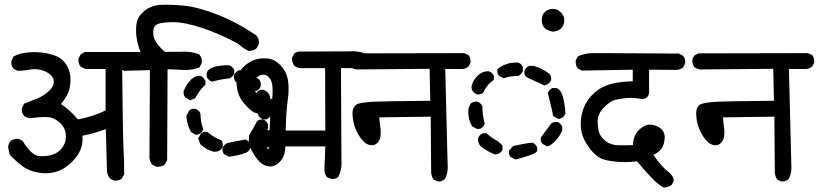

<svg xmlns="http://www.w3.org/2000/svg" viewBox="-20 -790 3574 838"><path d="M246.1 -335.9Q285.6 -309.6 320.3 -268.6Q356.4 -275.9 385 -285.2Q413.6 -294.4 440.9 -308.1V-488.8H357.9Q343.3 -491.2 332 -500Q322.3 -510.7 322.3 -526.4Q322.3 -532.7 323.2 -534.7L332 -552.7L350.1 -563H586.9Q605.5 -563 618.2 -551.3Q627.9 -539.1 627.9 -523.4Q627.9 -517.1 627 -515.1L618.7 -498L617.2 -497.6Q601.1 -486.8 582 -486.8L513.2 -488.8Q516.1 -200.7 519 -144.3Q522 -87.9 522 -31.2V-29.8L512.2 -11.2L511.2 -10.3Q500 -1.5 482.9 -1.5Q481 -1.5 478 -1.5L460.4 -10.3Q446.8 -27.3 446.8 -46.9L441.9 -226.6Q415.5 -216.8 391.1 -209.7Q366.7 -202.6 339.8 -197.8Q340.3 -190.9 340.3 -187.5Q340.3 -184.1 340.3 -179.9Q340.3 -175.8 339.4 -168.9Q337.9 -154.8 333 -141.1Q323.2 -112.3 294.4 -83.5Q252 -41 197.3 -34.7Q188.5 -33.7 179.7 -33.7Q170.9 -33.7 162.1 -34.7Q126.5 -38.6 99.1 -51.8Q69.8 -65.9 22.5 -114.7L15.1 -148.4Q17.6 -163.6 26.4 -174.8Q38.1 -184.1 55.2 -184.1Q57.1 -184.1 60.1 -184.1L79.1 -174.8Q87.4 -159.2 103 -140.6Q117.7 -122.6 134.3 -113.8Q144.5 -108.4 164.1 -108.4Q174.3 -108.4 186.8 -109.9Q199.2 -111.3 209 -114.7Q231.4 -122.1 247.6 -140.1Q267.6 -163.6 267.6 -193.4Q267.6 -230.5 241.7 -253.9Q217.3 -275.4 193.8 -278.3Q187 -279.3 178.7 -279.3Q170.4 -279.3 156 -278.6Q141.6 -277.8 112.3 -273.9Q96.7 -274.9 85 -284.2Q75.2 -295.9 75.2 -311.5Q75.2 -317.9 76.2 -319.8L85 -337.4Q117.2 -349.6 145 -361.1Q172.9 -372.6 195.8 -395Q214.8 -413.1 214.8 -432.6Q214.8 -460.4 179.7 -477.1Q156.2 -488.3 132.3 -488.3Q123.5 -488.3 113.3 -486.6Q103 -484.9 92.8 -483.4Q72.8 -481 58.6 -481H57.1L39.6 -489.7L39.1 -490.7Q29.3 -501 29.3 -516.6Q29.3 -522.9 30.3 -524.9L38.6 -543L40 -543.5Q63.5 -558.1 106.4 -561.5Q117.7 -562.5 129.4 -562.5Q160.6 -562.5 191.9 -555.7Q236.3 -545.9 256.8 -523.9Q287.6 -490.7 287.6 -441.4Q287.6 -426.3 284.7 -409.2Q278.8 -375.5 246.1 -335.9Z M594.7 -559.1Q573.7 -609.9 573.7 -657.2Q573.7 -669.4 575.2 -681.6Q579.1 -716.8 608.4 -741Q637.7 -765.1 677.2 -768.6Q690.9 -769.5 707.5 -769.5Q738.3 -769.5 780.3 -765.6Q845.2 -759.3 929.2 -726.1Q1013.2 -693.4 1096.2 -637.2Q1110.4 -624.5 1110.4 -606.4Q1110.4 -599.1 1109.4 -597.2L1100.1 -579.6Q1086.9 -567.9 1068.4 -567.9Q1066.9 -567.9 1064 -567.9L1040.5 -581.5L1017.6 -600.1Q940.9 -641.6 863.8 -667.5Q786.6 -693.4 732.9 -693.4Q730 -693.4 727.1 -693.4Q671.4 -691.9 658.2 -678.7Q648.9 -668.9 648.9 -647.9Q648.9 -642.6 649.4 -636.7Q652.3 -605.5 699.2 -564H769.5Q776.9 -564.5 782 -564.5Q787.1 -564.5 793.5 -564.2Q799.8 -564 809.6 -563Q829.1 -560.5 848.6 -553.2Q856.4 -544.9 858.9 -536.9Q861.3 -528.8 861.3 -523.9Q861.3 -519 860.8 -515.1L850.6 -495.6Q820.3 -484.4 787.6 -484.4Q776.4 -484.4 764.2 -485.8L711.4 -487.8L709.5 -91.3L699.7 -72.8Q691.9 -66.4 683.8 -64.2Q675.8 -62 667.5 -62Q665.5 -62 662.6 -62L644 -71.8Q634.8 -83.5 632.3 -99.1L634.3 -483.9L522.5 -481L502.4 -489.7L501.5 -491.2Q492.2 -503.9 492.2 -520.5Q492.2 -526.9 493.2 -528.8L502 -546.9L503.4 -547.9Q523.4 -558.1 547.9 -558.1L564.9 -557.6Q580.1 -557.6 594.7 -559.1ZM951.2 -137.7Q951.2 -143.6 952.1 -145.5Q958 -159.2 972.2 -165.5Q1010.7 -174.3 1051.8 -181.2Q1059.6 -177.7 1064.5 -172.6Q1069.3 -167.5 1072.8 -159.2V-144.5Q1066.4 -128.4 1052.7 -123Q1020 -110.8 979.5 -106L958.5 -116.7L957.5 -117.7Q951.2 -126 951.2 -137.7ZM877 -214.8Q880.4 -214.8 885.3 -213.9Q915.5 -188.5 943.8 -178.7L945.8 -178.2L946.8 -176.8Q952.6 -168 952.6 -155.3Q952.6 -150.4 952.1 -149.4Q946.3 -135.3 931.2 -129.4L915 -127.4Q885.3 -133.8 862.8 -153.3L855 -159.7L844.7 -186L856.9 -207.5Q865.2 -214.8 877 -214.8ZM1066.4 -191.4Q1066.4 -194.8 1066.9 -199.2Q1085.9 -230 1102.1 -261.2L1103 -261.7Q1110.4 -268.6 1122.1 -268.6Q1127.9 -268.6 1130.1 -267.6Q1132.3 -266.6 1134.3 -265.6Q1144.5 -259.8 1149.9 -247.1V-229.5Q1139.6 -196.8 1115.7 -167.5L1095.2 -159.2L1073.7 -171.4Q1066.4 -179.7 1066.4 -191.4ZM826.7 -315.4Q832 -315.4 833.7 -314.7Q835.4 -314 836.7 -313.5Q837.9 -313 838.9 -312.3Q839.8 -311.5 841.1 -311Q842.3 -310.5 843.3 -309.6Q851.1 -304.2 855 -293.9V-293Q855 -258.8 867.2 -225.6Q863.3 -216.8 858.4 -211.9Q853.5 -207 846.2 -203.6L835 -201.2L813.5 -213.9Q795.4 -246.6 793.5 -284.7L806.2 -308.1Q815.4 -315.4 826.7 -315.4ZM1104 -294.9Q1104 -336.4 1093.8 -375.5Q1096.7 -381.8 1099.1 -384.8Q1105 -393.1 1114.7 -397.9H1132.3Q1152.8 -387.7 1158.7 -368.2L1163.6 -290Q1160.2 -282.2 1155.3 -277.3Q1150.4 -272.5 1142.6 -269H1126.5Q1109.9 -277.3 1104.5 -293L1104 -293.9ZM781.7 -381.8Q781.2 -385.3 781.2 -387.7Q781.2 -392.6 782.2 -394.5Q794.9 -423.8 814 -442.9Q830.1 -459 848.6 -459Q855 -459 856.9 -458Q870.6 -451.2 876 -437.5L876.5 -436.5V-420.4L870.1 -414.6Q852.1 -396.5 831.1 -360.8L810.1 -352.5L788.1 -365.2Q782.2 -373.5 781.7 -381.8ZM1001 -455.1Q1001 -460.9 1001.7 -462.9Q1002.4 -464.8 1003.4 -466.3Q1004.4 -467.8 1005.4 -469.2Q1011.2 -478 1022.5 -482.9H1042H1043.5L1111.3 -443.4L1111.8 -442.4Q1118.2 -433.6 1118.2 -420.9Q1118.2 -414.1 1117.4 -412.6Q1116.7 -411.1 1116.5 -410.2Q1116.2 -409.2 1115.7 -408.2Q1115.2 -407.2 1114.5 -406.5Q1113.8 -405.8 1113.3 -404.8Q1112.8 -403.8 1112.3 -403.3Q1106.4 -396 1096.7 -392.1H1080.6Q1046.4 -414.1 1008.3 -433.1L1007.3 -434.6Q1001 -443.4 1001 -455.1ZM882.3 -454.6V-472.7Q885.3 -479.5 889.6 -483.9Q899.4 -493.2 917 -498.5Q941.4 -505.4 978.5 -505.4H979.5Q988.8 -502 993.9 -496.8Q999 -491.7 1002.4 -484.9V-468.3Q999 -461.4 993.9 -456.3Q988.8 -451.2 980 -447.8Q941.4 -443.8 904.8 -433.6Q898.9 -436.5 896.5 -438Q892.6 -440.9 889.2 -444.1Q885.7 -447.3 882.3 -454.6Z M1116.2 -224.1Q1132.8 -224.1 1156.7 -221.2L1159.7 -288.6Q1099.1 -290 1079.6 -305.2Q1060.5 -320.3 1043.5 -340.6Q1026.4 -360.8 1018.6 -387.2Q1012.7 -407.7 1012.7 -429.7Q1012.7 -435.5 1013.2 -441.4Q1015.1 -470.7 1041.5 -496.6Q1065.4 -520.5 1091.3 -528.8Q1110.8 -535.6 1132.3 -535.6Q1139.6 -535.6 1147.5 -534.7Q1178.2 -531.7 1204.1 -505.4Q1229.5 -479 1236.3 -443.4Q1239.7 -423.3 1239.7 -405Q1239.7 -386.7 1237.8 -370.1Q1227.5 -290.5 1227.1 -220.2H1399.9L1398.9 -492.7H1288.6Q1274.9 -495.1 1264.6 -502.9Q1254.4 -517.6 1254.4 -533.2Q1254.4 -534.7 1254.4 -537.6L1264.2 -556.2Q1272 -562 1278.6 -563.7Q1285.2 -565.4 1289.3 -565.4Q1293.5 -565.4 1296.4 -564.9L1507.8 -565.9Q1512.7 -566.4 1517.6 -566.4Q1548.3 -566.4 1576.7 -555.2L1577.6 -554.2Q1587.9 -541 1587.9 -526.4Q1587.9 -521 1586.9 -519L1578.6 -501.5L1577.1 -500.5Q1564 -491.2 1547.4 -491.2Q1541 -491.2 1533.7 -492.7H1468.3Q1468.3 -481.4 1468.3 -469.7L1470.2 -89.8Q1470.7 -84 1470.7 -78.1Q1470.7 -45.9 1456.5 -18.1L1455.6 -17.1Q1445.3 -8.8 1431.2 -8.8Q1425.3 -8.8 1423.8 -9.8L1406.7 -17.1L1405.8 -18.6Q1396 -32.7 1396 -48.8Q1396 -48.8 1399.9 -150.9H1225.1Q1225.1 -149.9 1225.1 -149.4Q1225.1 -110.4 1204.1 -86.9Q1183.6 -63.5 1159.7 -63.5Q1149.4 -63.5 1140.4 -66.9Q1131.3 -70.3 1125 -74.2Q1116.2 -80.1 1107.4 -89.8Q1090.3 -110.4 1078.1 -133.8Q1065.9 -157.2 1065.9 -178.2Q1065.9 -204.1 1083 -217.3Q1092.3 -224.1 1116.2 -224.1ZM1154.3 -149.4Q1146 -147.5 1146 -145Q1146 -142.6 1149.4 -139.2Q1149.9 -138.7 1150.4 -138.2Q1152.8 -141.1 1154.3 -149.4ZM1168 -358.4Q1169.9 -377 1169.9 -391.1Q1169.9 -405.3 1168.7 -415Q1167.5 -424.8 1165.5 -431.6Q1161.1 -445.3 1151.9 -454.6Q1142.6 -463.9 1129.4 -463.9Q1104 -463.9 1087.4 -434.1Q1083 -425.8 1083 -417.5Q1083 -399.9 1101.6 -380.9Q1124.5 -358.4 1160.2 -358.4Q1164.1 -358.4 1168 -358.4Z M1635.7 -277.8Q1636.7 -256.8 1639.2 -241Q1641.6 -225.1 1641.6 -215.1Q1641.6 -205.1 1641.1 -198.2Q1639.2 -178.2 1626.5 -166Q1616.2 -156.2 1602.5 -156.2Q1579.1 -156.2 1558.6 -181.6Q1543 -201.2 1531.5 -228.5Q1520 -255.9 1518.6 -292Q1518.6 -293.9 1518.6 -295.9Q1518.6 -317.9 1529.8 -329.1Q1536.1 -335.9 1547.9 -338.4Q1572.3 -344.2 1611.1 -346.2Q1649.9 -348.1 1857.9 -350.1L1855 -489.7L1535.6 -486.8Q1521 -489.3 1510.7 -497.1Q1501.5 -508.8 1501.5 -525.9Q1501.5 -527.8 1501.5 -530.8L1510.7 -547.9L1528.8 -557.1L2005.9 -558.1L2023.9 -550.3L2024.9 -549.3Q2033.7 -537.1 2033.7 -521.5Q2033.7 -520 2033.7 -517.1L2024.9 -499.5Q2011.7 -489.7 1998 -488.8H1923.3L1934.1 -57.6Q1934.1 -31.7 1922.4 -9.3Q1911.1 2 1895.5 2Q1890.1 2 1888.2 1L1872.1 -6.3Q1862.8 -21.5 1861.8 -36.1L1859.9 -280.8Z M2201.2 -125.5Q2201.2 -128.4 2202.1 -133.3L2218.8 -152.3Q2260.7 -162.6 2303.7 -167.5Q2311.5 -164.1 2316.4 -159.2Q2321.3 -154.3 2324.7 -146.5V-131.8Q2323.2 -128.4 2321.3 -126.5Q2309.1 -114.3 2230 -93.8L2208.5 -105L2207.5 -106Q2201.2 -114.3 2201.2 -125.5ZM2066.4 -181.6Q2066.4 -187 2067.4 -189Q2068.4 -190.9 2069.6 -192.9Q2070.8 -194.8 2072 -196.8Q2073.2 -198.7 2075 -200.4Q2076.7 -202.1 2078.6 -203.6Q2082.5 -206.1 2087.9 -208.5H2104Q2119.6 -192.9 2137.7 -182.6Q2157.7 -171.4 2171.9 -156.2L2173.3 -154.3V-137.7Q2170.4 -130.4 2165.5 -125.7Q2160.6 -121.1 2152.8 -117.7L2141.1 -115.7Q2107.9 -127.9 2078.1 -151.4Q2066.4 -165 2066.4 -181.6ZM2340.3 -178.7Q2339.8 -181.6 2339.8 -183.6Q2339.8 -186 2340.8 -190.4L2385.7 -251Q2392.1 -255.4 2397.7 -256.6Q2403.3 -257.8 2406.7 -257.8Q2413.1 -257.8 2415.5 -256.8Q2427.7 -251 2433.6 -237.3L2434.1 -236.3V-221.7Q2417.5 -180.2 2379.9 -154.8L2378.9 -154.3L2367.2 -151.4L2347.2 -162.6Q2340.8 -170.9 2340.3 -178.7ZM2023.9 -299.8Q2023.9 -308.1 2024.9 -317.9L2033.7 -337.4L2034.7 -338.4Q2044.9 -346.7 2058.1 -346.7Q2063.5 -346.7 2065.4 -345.7Q2079.1 -339.8 2085 -326.2L2085.4 -325.2V-324.2Q2085.4 -289.6 2095.7 -249.5Q2091.8 -240.7 2087.2 -235.8Q2082.5 -231 2075.7 -228L2062.5 -227.1L2041 -238.3L2040.5 -239.3Q2023.9 -266.6 2023.9 -299.8ZM2391.6 -405.8H2409.7Q2417 -401.4 2421.9 -397Q2430.2 -388.2 2434.1 -376.5Q2445.8 -338.9 2447.8 -293.9Q2444.3 -286.1 2439.5 -281.2Q2434.6 -276.4 2427.2 -273.4L2417.5 -270.5L2394.5 -282.7Q2389.2 -310.5 2384.8 -327.6Q2377.4 -356.9 2371.1 -384.3Q2377.9 -399.4 2390.1 -405.3ZM2108.9 -479Q2113.8 -479 2115.2 -478.5Q2128.9 -472.7 2134.8 -460.4L2135.3 -459V-441.4Q2124.5 -433.6 2116.7 -426.3Q2100.1 -409.2 2088.4 -385.3Q2079.1 -377.9 2067.4 -377.9Q2061.5 -377.9 2059.6 -378.9Q2045.9 -384.8 2039.6 -398.9L2037.6 -411.1Q2043.9 -440.4 2064.5 -459.7Q2085 -479 2108.9 -479ZM2268.6 -475.1Q2268.6 -480.5 2269.5 -482.7Q2270.5 -484.9 2271.5 -486.8Q2277.3 -497.1 2290 -502.4H2309.1Q2348.1 -492.2 2378.9 -466.8Q2385.7 -458 2385.7 -446.8Q2385.7 -441.4 2384.8 -439.5Q2378.9 -425.8 2364.7 -419.9L2355 -417Q2334.5 -427.7 2314.9 -436Q2295.4 -444.3 2275.9 -454.6L2274.9 -455.6Q2268.6 -463.9 2268.6 -475.1ZM2157.7 -459.5Q2150.4 -468.8 2150.4 -479.5Q2150.4 -482.9 2151.4 -488.3L2152.8 -489.7Q2187 -517.1 2233.9 -517.1Q2237.3 -517.1 2241.2 -517.1Q2247.6 -514.6 2250.2 -512.5Q2252.9 -510.3 2254.9 -508.3Q2258.8 -503.9 2262.2 -496.1V-479.5Q2255.9 -464.8 2242.2 -459L2241.2 -458.5H2240.2Q2208 -458.5 2180.7 -449.2L2178.2 -448.2ZM2391.1 -651.9Q2353.5 -660.2 2346.7 -685.5Q2344.7 -693.4 2344.7 -699Q2344.7 -704.6 2345 -709Q2345.2 -713.4 2346.7 -718.8Q2351.1 -734.4 2364.3 -742.7Q2377.4 -751 2391.6 -751Q2418.9 -751 2434.1 -728.5Q2442.9 -715.8 2442.9 -701.7Q2442.9 -689 2437 -677.2Q2431.6 -667 2422.4 -661.1Q2407.7 -651.9 2391.6 -651.9Z M2760.3 -85.9Q2731.4 -82.5 2706.5 -82.5Q2666.5 -82.5 2626.5 -90.8Q2593.8 -97.7 2569.6 -123.5Q2545.4 -149.4 2530 -180.4Q2514.6 -211.4 2514.6 -248.5Q2514.6 -288.1 2529.3 -323.2Q2543.5 -357.9 2576.2 -386.5Q2608.9 -415 2654.3 -425.3Q2696.3 -434.6 2741.7 -435.1V-485.8L2520 -481.9L2502.4 -490.7L2501.5 -491.7Q2492.7 -502.9 2492.7 -521Q2492.7 -522.5 2492.7 -525.9L2502 -543.9Q2530.8 -557.1 2564 -558.1Q2571.8 -558.1 2627 -558.1Q2682.1 -558.1 2942.9 -556.2L2960.4 -547.4L2960.9 -546.4Q2970.7 -536.1 2970.7 -520.5Q2970.7 -514.2 2969.7 -512.2L2961.4 -495.6Q2948.2 -485.8 2933.6 -484.9L2813 -485.8V-387.7Q2812.5 -374 2804.4 -366Q2796.4 -357.9 2781.7 -357.9Q2776.4 -357.9 2769 -359.4Q2752 -362.8 2732.9 -362.8Q2725.1 -362.8 2716.8 -362.3Q2688.5 -359.9 2665 -354Q2642.6 -348.6 2614.3 -319.3Q2588.4 -292.5 2588.4 -258.8Q2588.4 -249.5 2589.6 -238.8Q2590.8 -228 2592.3 -221.7Q2595.2 -208 2600.1 -199.7Q2609.4 -184.6 2627.9 -170.9Q2646.5 -157.7 2675.8 -156.2Q2688.5 -155.8 2705.1 -155.8Q2721.7 -155.8 2742.7 -156.7Q2743.2 -197.3 2768.6 -222.7Q2792.5 -246.1 2816.9 -246.1Q2827.6 -246.1 2841.3 -241.7Q2857.4 -235.8 2868.2 -225.1Q2881.3 -211.4 2881.3 -190.9Q2881.3 -178.2 2877 -162.6Q2871.6 -144.5 2860.8 -133.8Q2850.1 -123 2832 -113.3Q2869.1 -61.5 2893.6 -43Q2920.4 -22 2920.4 -2.4Q2920.4 -1.5 2920.4 0.5L2911.1 17.6Q2896.5 26.9 2880.4 28.8H2879.4Q2861.8 23.9 2828.1 -9.8Q2800.3 -37.6 2760.3 -85.9Z M3135.7 -277.8Q3136.7 -256.8 3139.2 -241Q3141.6 -225.1 3141.6 -215.1Q3141.6 -205.1 3141.1 -198.2Q3139.2 -178.2 3126.5 -166Q3116.2 -156.2 3102.5 -156.2Q3079.1 -156.2 3058.6 -181.6Q3043 -201.2 3031.5 -228.5Q3020 -255.9 3018.6 -292Q3018.6 -293.9 3018.6 -295.9Q3018.6 -317.9 3029.8 -329.1Q3036.1 -335.9 3047.9 -338.4Q3072.3 -344.2 3111.1 -346.2Q3149.9 -348.1 3357.9 -350.1L3355 -489.7L3035.6 -486.8Q3021 -489.3 3010.7 -497.1Q3001.5 -508.8 3001.5 -525.9Q3001.5 -527.8 3001.5 -530.8L3010.7 -547.9L3028.8 -557.1L3505.9 -558.1L3523.9 -550.3L3524.9 -549.3Q3533.7 -537.1 3533.7 -521.5Q3533.7 -520 3533.7 -517.1L3524.9 -499.5Q3511.7 -489.7 3498 -488.8H3423.3L3434.1 -57.6Q3434.1 -31.7 3422.4 -9.3Q3411.1 2 3395.5 2Q3390.1 2 3388.2 1L3372.1 -6.3Q3362.8 -21.5 3361.8 -36.1L3359.9 -280.8Z"/></svg>

Font: Bakudai
Style: Medium
Weight: 500
Version: Version 1.48